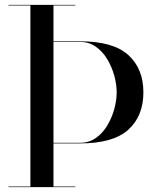

<svg xmlns="http://www.w3.org/2000/svg" viewBox="-20 -770 644 790"><path d="M15 -2.5H105V-747.5H15V-750H290V-747.5H200V-600H310Q445.5 -600 507.8 -543.8Q570 -487.5 570 -390Q570 -292.5 507.8 -236.2Q445.5 -180 310 -180H200V-2.5H290V0H15ZM310 -597.5H200V-182.5H310Q346 -182.5 374 -202Q402 -221.5 421 -253Q440 -284.5 450 -320.5Q460 -356.5 460 -390Q460 -423.5 450 -459.5Q440 -495.5 421 -527Q402 -558.5 374 -578Q346 -597.5 310 -597.5Z"/></svg>

Font: Bodoni* 72pt
Style: Regular
Weight: 400
Version: Version 2.3